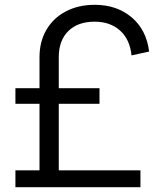

<svg xmlns="http://www.w3.org/2000/svg" viewBox="-20 -777 683 797"><path d="M44 -70H144V-346H44V-411H144V-540Q144 -604 172.5 -653Q201 -702 253 -729.5Q305 -757 373 -757Q465 -757 526.5 -705Q588 -653 599 -563L526 -547Q519 -614 478 -650.5Q437 -687 373 -687Q303 -687 263.5 -648Q224 -609 224 -540V-411H393V-346H224V-70H563V0H44Z"/></svg>

Font: Eudoxus Sans
Style: Regular
Weight: 400
Designer: Stijn de Vries
Foundry: tokotype
Version: Version 2.005